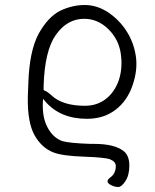

<svg xmlns="http://www.w3.org/2000/svg" viewBox="-20 -501 618 766"><path d="M151 -94Q148 -32 170 8Q192 49 229 62Q256 70 339 73H355Q440 73 476 104Q496 122 496 160Q496 198 480 222Q465 245 452 245Q437 245 422 237Q409 230 409 222Q409 215 420 207Q442 191 442 162Q442 144 420 135Q401 127 314 124Q228 121 193 107Q146 89 117 37Q89 -15 91 -115L93 -168Q97 -297 134 -366Q172 -434 220 -458Q268 -481 318 -481Q367 -481 411 -452Q456 -422 485 -376.5Q514 -331 522 -276.5Q530 -222 509 -161Q488 -99 441 -63Q394 -27 327 -27Q220 -27 160 -97L152 -107ZM157 -140Q170 -135 186 -120Q230 -79 319 -79Q367 -79 402 -106Q437 -133 454 -181Q470 -229 462 -286Q454 -344 412 -385Q370 -426 316 -426Q248 -426 203 -362Q158 -299 154 -157V-145V-142Z"/></svg>

Font: ToneOZ-Pinyin-WenKai-Light
Style: Light
Weight: 300
Designer: Fontworks Inc.
Foundry: ToneOZ
Version: Version 0.240331